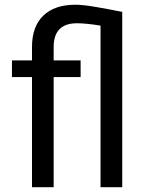

<svg xmlns="http://www.w3.org/2000/svg" viewBox="-20 -780 608 800"><path d="M203.6 0H113.3V-459H29.8V-528.3H113.3V-584Q113.3 -669.4 160.4 -714.8Q207.5 -760.3 293.9 -760.3Q326.2 -760.3 381.3 -750.7Q436.5 -741.2 489.3 -730.5V0H398.9V-673.3Q337.9 -683.1 300.8 -683.1Q203.6 -683.1 203.6 -584V-528.3H315.9V-459H203.6Z"/></svg>

Font: Vazirmatn RD FD
Style: Regular
Weight: 400
Designer: Saber Rastikerdar
Foundry: Saber Rastikerdar
Version: Version 33.003